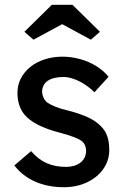

<svg xmlns="http://www.w3.org/2000/svg" viewBox="-20 -773 519 803"><path d="M247 10Q181 10 128 -13Q75 -36 40 -81L110 -141Q140 -106 175.5 -90.5Q211 -75 256 -75Q274 -75 289.5 -79.5Q305 -84 316.5 -93Q328 -102 334 -114.5Q340 -127 340 -142Q340 -168 321 -184Q311 -191 289.5 -199.5Q268 -208 234 -217Q176 -232 139 -251Q102 -270 82 -294Q67 -313 60 -335.5Q53 -358 53 -385Q53 -418 67.5 -445.5Q82 -473 107.5 -493.5Q133 -514 167.5 -525Q202 -536 241 -536Q278 -536 314.5 -526Q351 -516 382 -497Q413 -478 434 -452L375 -387Q356 -406 333.5 -420.5Q311 -435 288 -443Q265 -451 246 -451Q225 -451 208 -447Q191 -443 179.5 -435Q168 -427 162 -415Q156 -403 156 -388Q157 -375 162.5 -363.5Q168 -352 178 -344Q189 -336 211 -327Q233 -318 267 -310Q317 -297 349.5 -281.5Q382 -266 401 -246Q421 -227 429 -202Q437 -177 437 -146Q437 -101 411.5 -65.5Q386 -30 343 -10Q300 10 247 10ZM120 -607 82 -640 197 -753H283L398 -640L360 -607L225 -680H255Z"/></svg>

Font: Lexend Medium
Style: Regular
Weight: 500
Designer: Bonnie Shaver-Troup, Thomas Jockin
Foundry: Lexend
Version: Version 1.005